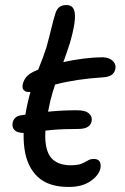

<svg xmlns="http://www.w3.org/2000/svg" viewBox="-20 -728 495 761"><path d="M252 13Q172 13 129.5 -27Q87 -67 77 -138Q67 -209 86 -303Q96 -352 109.5 -392Q123 -432 137.5 -467.5Q152 -503 164 -540Q177 -588 184 -617.5Q191 -647 199 -673Q203 -688 213 -698Q223 -708 244 -708Q275 -708 277 -670Q279 -632 257 -557Q244 -517 232.5 -486Q221 -455 210 -425.5Q199 -396 189 -363.5Q179 -331 171 -288Q155 -208 161 -160.5Q167 -113 192.5 -93Q218 -73 260 -73Q289 -73 304 -79.5Q319 -86 328.5 -92Q338 -98 352 -98Q384 -98 378 -60Q371 -32 338 -9.5Q305 13 252 13ZM76 -201Q49 -201 38 -212Q27 -223 30 -241Q32 -253 41 -261.5Q50 -270 70 -272Q125 -281 177.5 -286Q230 -291 285 -291Q319 -291 333 -278Q347 -265 343 -247Q337 -218 294 -217Q229 -217 186.5 -213Q144 -209 118 -205Q92 -201 76 -201ZM119 -368Q92 -359 79 -367Q66 -375 70 -393Q74 -413 89 -428Q104 -443 148 -458Q186 -472 229 -481.5Q272 -491 313 -496Q354 -501 384 -501Q402 -501 414.5 -495Q427 -489 433.5 -478.5Q440 -468 437 -454Q434 -440 423.5 -432Q413 -424 394 -422Q334 -418 287.5 -411Q241 -404 201 -393.5Q161 -383 119 -368Z"/></svg>

Font: Shantell Sans
Style: Italic
Weight: 400
Italic angle: -11°
Designer: Stephen Nixon, Anya Danilova, Shantell Martin
Foundry: Arrow Type
Version: Version 1.011;[c5ecc13dd]